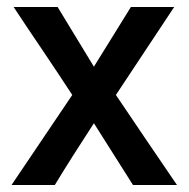

<svg xmlns="http://www.w3.org/2000/svg" viewBox="-20 -546 540 550"><path d="M312 -274Q353 -213 399.5 -144.5Q446 -76 487 -16H361L249 -193Q221 -150 192 -104.5Q163 -59 137 -16H13L187 -274Q168 -303 146.5 -335.5Q125 -368 103 -400.5Q81 -433 59.5 -465Q38 -497 19 -526H145L249 -355Q275 -397 302 -440.5Q329 -484 355 -526H479Z"/></svg>

Font: D2Coding ligature
Style: Bold
Weight: 700
Monospace: yes
Designer: Yong-Rak Park; Jeong-Hwan Yoon; Sang-Min Lee;
Foundry: NHN Corporation
Version: Version 1.3.2; Build 20180524